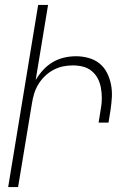

<svg xmlns="http://www.w3.org/2000/svg" viewBox="-20 -755 540 775"><path d="M13 0 134 -735H174L124 -432Q137 -454 154.5 -473Q172 -492 193.5 -504.5Q215 -517 239 -522.5Q263 -528 287 -528Q313 -528 338 -521Q363 -514 382 -498.5Q401 -483 412 -461Q423 -439 428 -414Q433 -389 431.5 -362.5Q430 -336 426 -310L418 -260H378L387 -316Q391 -337 391 -358Q391 -379 387.5 -399.5Q384 -420 375 -437.5Q366 -455 350.5 -468Q335 -481 315 -486Q295 -491 274 -491Q254 -491 234.5 -487Q215 -483 196 -473Q177 -463 161.5 -448Q146 -433 135 -415Q124 -397 118 -377.5Q112 -358 109 -338L53 0Z"/></svg>

Font: Iosevka Extralight Oblique
Style: Regular
Weight: 200
Italic angle: -9°
Monospace: yes
Designer: Belleve Invis
Foundry: Belleve Invis
Version: Version 32.5.0; ttfautohint (v1.8.4)